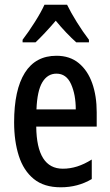

<svg xmlns="http://www.w3.org/2000/svg" viewBox="-20 -786 468 816"><path d="M220 -549Q277 -549 315 -517.5Q353 -486 372 -432Q391 -378 391 -309V-248H134Q136 -69 247 -69Q278 -69 308 -78.5Q338 -88 370 -108V-25Q311 10 238 10Q167 10 123.5 -25.5Q80 -61 60 -123.5Q40 -186 40 -266Q40 -404 85.5 -476.5Q131 -549 220 -549ZM220 -473Q182 -473 160 -436.5Q138 -400 135 -321H302Q302 -384 282 -428.5Q262 -473 220 -473ZM265 -766Q281 -733 306.5 -692Q332 -651 358 -617V-606H304Q284 -624 261.5 -647.5Q239 -671 217 -698Q194 -671 171 -646.5Q148 -622 131 -606H76V-617Q102 -651 128.5 -693Q155 -735 169 -766Z"/></svg>

Font: Noto Sans Gurmukhi ExtraCondensed Medium
Style: Regular
Weight: 500
Width: 2
Designer: Jelle Bosma - Monotype Design Team
Foundry: Monotype Imaging Inc.
Version: Version 2.004; ttfautohint (v1.8.4.7-5d5b)